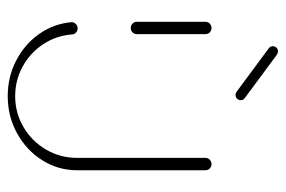

<svg xmlns="http://www.w3.org/2000/svg" viewBox="-137 -587 711 477"><g transform="rotate(90 218.5 -348.5)"><path d="M49.6 -317.8Q43.3 -317.8 38.7 -322.2Q34.1 -326.7 34.1 -333V-503.3Q34.1 -509.6 38.7 -514.1Q43.3 -518.5 49.6 -518.5Q55.9 -518.5 60.4 -514.1Q64.8 -509.6 64.8 -503.3V-333Q64.8 -326.7 60.4 -322.2Q55.9 -317.8 49.6 -317.8ZM387.8 -518.5Q394.1 -518.5 398.5 -514.1Q403 -509.6 403 -503.3V-184.4Q403 -137.8 378.3 -98.3Q353.7 -58.9 311.5 -35.6Q269.3 -12.2 218.9 -12.2Q171.1 -12.2 130.6 -33.1Q90 -54.1 64.6 -90Q39.3 -125.9 35.2 -169.3Q34.4 -175.9 39.1 -180.9Q43.7 -185.9 50.4 -185.9Q56.3 -185.9 60.7 -181.9Q65.2 -177.8 65.6 -171.9Q68.5 -132.6 89.8 -100.4Q111.1 -68.1 145 -49.4Q178.9 -30.7 218.9 -30.7Q260.4 -30.7 295.6 -51.3Q330.7 -71.9 351.5 -107.2Q372.2 -142.6 372.2 -184.4V-503.3Q372.2 -509.6 376.9 -514.1Q381.5 -518.5 387.8 -518.5ZM94.8 -670.7Q94.8 -676.3 98.7 -680Q102.6 -683.7 107.8 -683.7Q111.5 -683.7 115.6 -681.1L223.7 -601.1Q228.9 -597.4 228.9 -591.1Q228.9 -585.6 225 -581.9Q221.1 -578.1 215.9 -578.1Q211.9 -578.1 208.1 -580.7L100 -660.7Q94.8 -664.8 94.8 -670.7Z"/></g></svg>

Font: 26F Galaxy Sans Ultra Light
Style: Regular
Weight: 200
Designer: C₂₉H₂₅N₃O₅
Version: Version 1.100